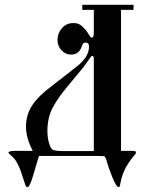

<svg xmlns="http://www.w3.org/2000/svg" viewBox="-20 -648 614 798"><path d="M370 -607H322V-628H535V-607H483V-21H513Q536 -21 540.5 -20Q545 -19 545 -12V-11Q545 -10 541.5 -6.5Q538 -3 527.5 10.5Q517 24 504 46Q490 73 484 97Q478 130 475 130H474Q463 130 446 86Q428 40 426 30Q419 2 412 1L375 0H142Q132 35 116 87Q103 130 94 130Q89 130 85 119.5Q81 109 74 86.5Q67 64 60 47Q46 15 31 3Q17 -9 15 -14Q15 -21 47 -21H116Q88 -75 88 -121Q88 -171 114 -210.5Q140 -250 202 -296Q270 -348 307 -378Q350 -415 350 -454Q350 -471 336 -471Q324 -471 322 -460L317 -448Q305 -421 275 -421Q253 -421 236 -438.5Q219 -456 219 -482Q219 -510 237.5 -531Q256 -552 284 -552H289Q308 -552 323.5 -537Q339 -522 347.5 -507Q356 -492 360 -492Q366 -492 368 -496.5Q370 -501 370 -520ZM252 -20H370V-403Q370 -416 363 -416Q361 -416 357 -411Q353 -406 344.5 -393.5Q336 -381 327 -369Q310 -348 270 -300Q222 -244 199.5 -201.5Q177 -159 177 -104Q177 -76 184 -52.5Q191 -29 200 -25Q212 -20 252 -20Z"/></svg>

Font: Pochaevsk Unicode
Style: Normal
Weight: 400
Version: Version 1.1